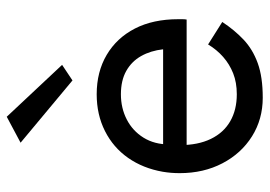

<svg xmlns="http://www.w3.org/2000/svg" viewBox="-132 -638 780 555"><g transform="rotate(-90 257.5 -360.0)"><path d="M86 -210H479Q480 -216 480 -222Q480 -228 480 -234Q480 -307 453 -359.5Q426 -412 377 -441Q328 -470 263 -470Q204 -470 156.5 -446Q109 -422 79 -379Q49 -336 39 -279Q37 -267 36 -255Q35 -243 35 -230Q35 -161 63.5 -106.5Q92 -52 141.5 -21Q191 10 253 10Q313 10 353 -4.5Q393 -19 421 -45.5Q449 -72 472 -107L407 -148Q392 -123 371 -104.5Q350 -86 323.5 -75.5Q297 -65 263 -65Q218 -65 185 -84Q152 -103 134 -140Q116 -177 116 -230L118 -260Q118 -303 137.5 -334.5Q157 -366 190 -383Q223 -400 263 -400Q303 -400 330.5 -384.5Q358 -369 373.5 -341.5Q389 -314 393 -278H86ZM123 -690 303 -540 348 -570 198 -730Z"/></g></svg>

Font: Glinicke Jost Regular
Style: Regular
Weight: 400
Version: Version 3.710